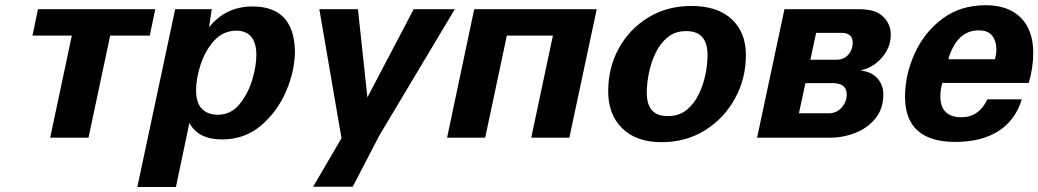

<svg xmlns="http://www.w3.org/2000/svg" viewBox="-20 -540 4072 753"><path d="M567.4 -400.4H412.1L327.1 0H176.8L261.7 -400.4H107.4L128.9 -503.9H588.9Z M833 -89.8Q884.8 -89.8 918.5 -130.4Q952.1 -170.9 968.8 -225.6Q985.4 -280.3 985.4 -324.2Q985.4 -417 909.2 -419.9Q855.5 -419.9 819.8 -380.4Q784.2 -340.8 766.6 -286.1Q749 -231.4 749 -185.5Q749 -92.8 833 -89.8ZM667 -503.9H810.5L799.8 -432.6Q864.3 -514.6 970.7 -514.6Q1131.8 -514.6 1136.7 -341.8Q1136.7 -262.7 1102.1 -182.1Q1067.4 -101.6 1003.4 -47.4Q939.5 6.8 850.6 6.8Q757.8 6.8 722.7 -57.6L669.9 193.4H518.6Z M1319.3 2 1232.4 -503.9H1383.8L1420.9 -158.2L1602.5 -503.9H1763.7L1467.8 -8.8L1363.3 192.4H1208Z M2212.9 0H2063.5L2148.4 -400.4H1967.8L1882.8 0H1733.4L1839.8 -503.9H2320.3Z M2516.6 -176.8Q2516.6 -82 2601.6 -85Q2643.6 -85 2672.9 -108.9Q2702.1 -132.8 2720.2 -169.9Q2738.3 -207 2746.6 -248Q2754.9 -289.1 2754.9 -324.2Q2754.9 -418.9 2669.9 -418Q2627.9 -418 2598.6 -394Q2569.3 -370.1 2551.3 -332.5Q2533.2 -294.9 2524.9 -253.4Q2516.6 -211.9 2516.6 -176.8ZM2691.4 -516.6Q2793.9 -516.6 2849.6 -464.8Q2905.3 -413.1 2905.3 -324.2Q2905.3 -231.4 2862.3 -153.3Q2819.3 -75.2 2744.6 -28.8Q2669.9 17.6 2574.2 17.6Q2475.6 17.6 2420.4 -36.6Q2365.2 -90.8 2365.2 -181.6Q2365.2 -274.4 2406.7 -350.1Q2448.2 -425.8 2522 -471.2Q2595.7 -516.6 2691.4 -516.6Z M3113.3 -95.7H3230.5Q3260.7 -95.7 3280.8 -118.2Q3300.8 -140.6 3300.8 -169.9Q3300.8 -210.9 3252 -213.9H3138.7ZM3158.2 -305.7H3259.8Q3289.1 -305.7 3306.6 -325.2Q3324.2 -344.7 3324.2 -373Q3324.2 -407.2 3287.1 -411.1H3180.7ZM3358.4 -262.7Q3397.5 -258.8 3420.9 -232.9Q3444.3 -207 3444.3 -169.9Q3444.3 -113.3 3413.1 -75.2Q3381.8 -37.1 3334 -18.6Q3286.1 0 3235.4 0H2949.2L3056.6 -503.9H3350.6Q3414.1 -503.9 3443.8 -474.6Q3473.6 -445.3 3473.6 -404.3Q3473.6 -355.5 3440.4 -315.9Q3407.2 -276.4 3358.4 -264.6Z M3881.8 -307.6Q3887.7 -327.1 3887.7 -346.7Q3887.7 -377.9 3871.6 -399.4Q3855.5 -420.9 3818.4 -420.9Q3732.4 -420.9 3699.2 -307.6ZM4014.6 -214.8H3675.8Q3668 -189.5 3668 -162.1Q3668 -81.1 3750 -80.1Q3819.3 -80.1 3852.5 -150.4H3987.3Q3961.9 -67.4 3895 -25.4Q3828.1 16.6 3726.6 16.6Q3531.2 16.6 3529.3 -158.2Q3529.3 -247.1 3567.4 -330.6Q3605.5 -414.1 3676.3 -466.8Q3747.1 -519.5 3845.7 -519.5Q3934.6 -519.5 3983.4 -470.7Q4032.2 -421.9 4032.2 -333Q4032.2 -273.4 4014.6 -214.8Z"/></svg>

Font: FreeUniversal
Style: BoldItalic
Weight: 700
Italic angle: -11°
Version: Version 1.001 March 22, 2017